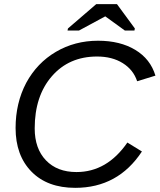

<svg xmlns="http://www.w3.org/2000/svg" viewBox="-20 -894 768 924"><path d="M593 -208 663 -165Q548 10 342 10Q208 10 131.5 -68Q55 -146 55 -278Q55 -398 106 -495Q158 -591 249 -644.5Q340 -698 452 -698Q558 -698 631 -654Q704 -610 728 -530L640 -503Q622 -558 571 -590Q520 -622 447 -622Q312 -622 229.5 -527Q147 -432 147 -276Q147 -179 201 -122.5Q255 -66 348 -66Q495 -66 593 -208ZM543 -874 629 -757 627 -747H581L487 -815H486L360 -747H305L307 -757L443 -874Z"/></svg>

Font: Libra Sans
Style: Italic
Weight: 400
Italic angle: -12°
Foundry: Context Ltd
Version: Version 1.002